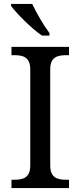

<svg xmlns="http://www.w3.org/2000/svg" viewBox="-20 -951 407 971"><path d="M192 -771H230V-784C201 -822 164 -886 143 -931H36V-921C61 -886 139 -807 192 -771ZM38 0H329V-42H316C271 -42 234 -51 234 -114V-600C234 -663 271 -672 316 -672H329V-714H38V-672H51C96 -672 133 -663 133 -600V-114C133 -51 96 -42 51 -42H38Z"/></svg>

Font: Noto Serif
Style: Regular
Weight: 400
Designer: Monotype Design Team
Foundry: Monotype Imaging Inc.
Version: Version 2.015